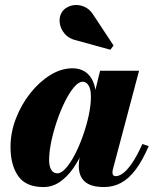

<svg xmlns="http://www.w3.org/2000/svg" viewBox="-20 -746 628 776"><path d="M155.5 10Q84.5 10 53.5 -34.5Q22.5 -79 22.5 -152.5Q22.5 -210 44 -266.2Q65.5 -322.5 101.8 -368.5Q138 -414.5 182.5 -442.2Q227 -470 273.5 -470Q301.5 -470 322.8 -456.8Q344 -443.5 356 -416.8Q368 -390 368 -350Q368 -329 362.2 -294.5Q356.5 -260 345 -219.5Q333.5 -179 316 -138.5Q298.5 -98 275 -64.5Q251.5 -31 221.5 -10.5Q191.5 10 155.5 10ZM212 -45.5Q228 -45.5 246.5 -66.5Q265 -87.5 282.8 -121.8Q300.5 -156 315.2 -197.5Q330 -239 338.8 -280.5Q347.5 -322 347.5 -356Q347.5 -374.5 343.5 -387.8Q339.5 -401 332 -408.2Q324.5 -415.5 314 -415.5Q297.5 -415.5 279 -393.5Q260.5 -371.5 242.8 -336Q225 -300.5 210.5 -258Q196 -215.5 187.2 -173.8Q178.5 -132 178.5 -98.5Q178.5 -74.5 187 -60Q195.5 -45.5 212 -45.5ZM400.5 10Q347.5 10 323 -11.8Q298.5 -33.5 298.5 -75Q298.5 -84 299.2 -91.2Q300 -98.5 301 -103.5L316.5 -180L343.5 -260.5L358 -351.5L384.5 -460H542L436.5 -62.5Q434.5 -55 434.5 -47.5Q434.5 -42 437.8 -38Q441 -34 448 -34Q460.5 -34 476.8 -45.5Q493 -57 512.8 -85.2Q532.5 -113.5 555.5 -164L581 -155.5Q555.5 -96.5 528 -60Q500.5 -23.5 469 -6.8Q437.5 10 400.5 10ZM426 -545 290 -582.5Q259 -589 241.5 -609.5Q224 -630 221.2 -654.8Q218.5 -679.5 231.5 -699Q240 -711 255.5 -718.5Q271 -726 289.8 -725.8Q308.5 -725.5 326.8 -715.8Q345 -706 358.5 -684L439 -562Z"/></svg>

Font: Bodoni Moda 9pt ExtraBold
Style: Italic
Weight: 800
Italic angle: -13°
Designer: Owen Earl
Foundry: indestructible type
Version: Version 2.004